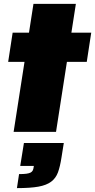

<svg xmlns="http://www.w3.org/2000/svg" viewBox="-20 -678 489 987"><path d="M22 0ZM50 0 106 -360H22L45 -510H129L152 -658H370L347 -510H449L426 -360H324L268 0ZM78 217Q102 217 116 215Q130 213 137.5 209Q145 205 148.5 198Q152 191 153 181L154 175H84L103 57H308L296 132Q289 178 278 208Q267 238 243 256Q219 274 177.5 281.5Q136 289 67 289Z"/></svg>

Font: Azeri Sans Black
Style: Italic
Weight: 900
Designer: Hector Gatti & Omnibus-Type (original fonts) / Cristiano Sobral (main changes and remastering)
Foundry: Omnibus-Type
Version: Version 0.07;August 21, 2020;FontCreator 13.0.0.2681 64-bit;